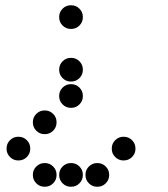

<svg xmlns="http://www.w3.org/2000/svg" viewBox="-20 -715 640 730"><path d="M249 -695Q231 -695 218 -682Q205 -669 205 -651V-649Q205 -631 218 -618Q231 -605 249 -605H251Q269 -605 282 -618Q295 -631 295 -649V-651Q295 -669 282 -682Q269 -695 251 -695ZM249 -495Q231 -495 218 -482Q205 -469 205 -451V-449Q205 -431 218 -418Q231 -405 249 -405H251Q269 -405 282 -418Q295 -431 295 -449V-451Q295 -469 282 -482Q269 -495 251 -495ZM249 -395Q231 -395 218 -382Q205 -369 205 -351V-349Q205 -331 218 -318Q231 -305 249 -305H251Q269 -305 282 -318Q295 -331 295 -349V-351Q295 -369 282 -382Q269 -395 251 -395ZM149 -295Q131 -295 118 -282Q105 -269 105 -251V-249Q105 -231 118 -218Q131 -205 149 -205H151Q169 -205 182 -218Q195 -231 195 -249V-251Q195 -269 182 -282Q169 -295 151 -295ZM49 -195Q31 -195 18 -182Q5 -169 5 -151V-149Q5 -131 18 -118Q31 -105 49 -105H51Q69 -105 82 -118Q95 -131 95 -149V-151Q95 -169 82 -182Q69 -195 51 -195ZM449 -195Q431 -195 418 -182Q405 -169 405 -151V-149Q405 -131 418 -118Q431 -105 449 -105H451Q469 -105 482 -118Q495 -131 495 -149V-151Q495 -169 482 -182Q469 -195 451 -195ZM149 -95Q131 -95 118 -82Q105 -69 105 -51V-49Q105 -31 118 -18Q131 -5 149 -5H151Q169 -5 182 -18Q195 -31 195 -49V-51Q195 -69 182 -82Q169 -95 151 -95ZM249 -95Q231 -95 218 -82Q205 -69 205 -51V-49Q205 -31 218 -18Q231 -5 249 -5H251Q269 -5 282 -18Q295 -31 295 -49V-51Q295 -69 282 -82Q269 -95 251 -95ZM349 -95Q331 -95 318 -82Q305 -69 305 -51V-49Q305 -31 318 -18Q331 -5 349 -5H351Q369 -5 382 -18Q395 -31 395 -49V-51Q395 -69 382 -82Q369 -95 351 -95Z"/></svg>

Font: Doto Rounded Black
Style: Regular
Weight: 900
Monospace: yes
Version: Version 1.000